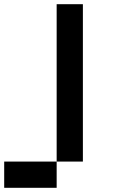

<svg xmlns="http://www.w3.org/2000/svg" viewBox="-20 -895 540 915"><path d="M0 0V-125H250V0ZM250 -125V-875H375V-125Z"/></svg>

Font: GalmuriMono7 Regular
Style: Regular
Weight: 400
Designer: Lee Minseo (quiple)
Version: Version 2.399;hotconv 1.1.1;makeotfexe 2.6.0 DEVELOPMENT